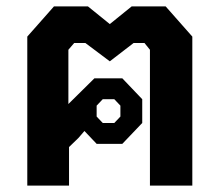

<svg xmlns="http://www.w3.org/2000/svg" viewBox="-20 -578 684 598"><path d="M579 -464V0H447V-423L430 -444H396L322 -387L246 -444H211L193 -423V-254L274 -334H361L423 -269V-195L361 -130H281L243 -170L224 -148L195 -120V0H65V-464L148 -558H254L322 -503L390 -558H496ZM281 -215 300 -195H336L355 -215V-249L336 -269H300L281 -249Z"/></svg>

Font: Chakra Petch
Style: Bold
Weight: 700
Designer: Katatrad Aksorn Co.,Ltd.
Foundry: Cadson Demak Co.,Ltd.
Version: Version 1.000; ttfautohint (v1.6)